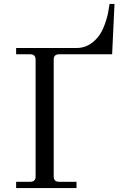

<svg xmlns="http://www.w3.org/2000/svg" viewBox="-20 -956 640 976"><path d="M62 0V-32H134Q161 -32 161 -59V-653Q161 -680 134 -680H62V-712H370Q430 -712 475 -764Q497 -789 512.5 -832Q528 -875 532 -906L537 -936H562L550 -680H280Q253 -680 253 -653V-59Q253 -32 280 -32H369V0Z"/></svg>

Font: Old Standard TT
Style: Regular
Weight: 400
Designer: Alexey Kryukov <alexios@thessalonica.org.ru>
Version: Version 2.2